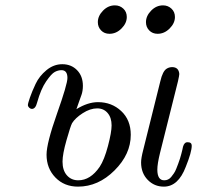

<svg xmlns="http://www.w3.org/2000/svg" viewBox="-20 -678 728 709"><path d="M83 -290Q83 -295.9 90.6 -317.9Q98.1 -339.8 111.6 -368.4Q125 -397 151.6 -418.9Q178.2 -440.9 210 -440.9Q243.2 -440.9 264.6 -418.9Q286.1 -397 286.1 -360.8Q286.1 -352.1 284.7 -343Q283.2 -334 281 -327.9Q278.8 -321.8 272.9 -305.4Q267.1 -289.1 262.2 -274.9Q304.2 -300.8 341.8 -300.8Q392.6 -300.8 427.7 -267.8Q462.9 -234.9 462.9 -180.2Q462.9 -108.4 402.8 -48.6Q342.8 11.2 268.1 11.2Q217.3 11.2 184.6 -22.5Q151.9 -56.2 151.9 -106.9Q151.9 -148.9 190.4 -258.1Q229 -367.2 229 -390.1Q229 -418.9 207 -418.9Q194.8 -418.9 182.4 -412.4Q169.9 -405.8 150.4 -377.4Q130.9 -349.1 117.2 -299.8Q111.3 -275.9 98.1 -275.9Q92.3 -275.9 87.6 -280.5Q83 -285.2 83 -290ZM210.9 -81.1Q210.9 -48.8 227.1 -30.5Q243.2 -12.2 269 -12.2Q314 -12.2 348.1 -62Q365.2 -87.9 378.7 -138.9Q392.1 -189.9 392.1 -214.8Q392.1 -243.7 377.4 -260.7Q362.8 -277.8 338.9 -277.8Q313 -277.8 285.4 -260Q257.8 -242.2 246.1 -223.1Q240.2 -211.9 225.6 -160.4Q210.9 -108.9 210.9 -81.1ZM341.3 -596.2Q341.3 -619.1 360.4 -638.7Q379.4 -658.2 404.3 -658.2Q422.4 -658.2 435.3 -646.2Q448.2 -634.3 448.2 -615.2Q448.2 -592.3 428.7 -572.8Q409.2 -553.2 384.3 -553.2Q365.2 -553.2 353.3 -565.7Q341.3 -578.1 341.3 -596.2ZM501 -78.1Q501 -94.2 508.8 -124L571.8 -377Q580.6 -416 596.2 -424.8Q604 -429.7 615.2 -430.2Q640.1 -430.2 642.1 -404.8Q642.1 -399.9 637.2 -377.9L570.8 -112.8Q561 -72.8 561 -51.8Q561 -11.7 586.9 -12.2Q593.8 -12.2 600.3 -15.1Q606.9 -18.1 612.1 -24.4Q617.2 -30.8 622.1 -37.8Q627 -44.9 630.9 -54.9Q634.8 -64.9 637.9 -73Q641.1 -81.1 644.5 -92Q647.9 -103 649.4 -109.1Q650.9 -115.2 653.3 -124.5Q655.8 -133.8 655.8 -136.2Q660.6 -153.3 672.9 -152.8Q688 -152.8 688 -140.1Q688 -116.2 666 -62Q638.2 11.2 585 11.2Q549.8 11.2 525.4 -13.9Q501 -39.1 501 -78.1ZM519 -596.2Q519 -619.1 538.1 -638.7Q557.1 -658.2 582 -658.2Q600.1 -658.2 613 -646.2Q626 -634.3 626 -615.2Q626 -592.3 606.4 -572.8Q586.9 -553.2 562 -553.2Q543 -553.2 531 -565.7Q519 -578.1 519 -596.2Z"/></svg>

Font: CMU Classical Serif
Style: Italic
Weight: 500
Italic angle: -14.04°
Version: Version 0.7.0